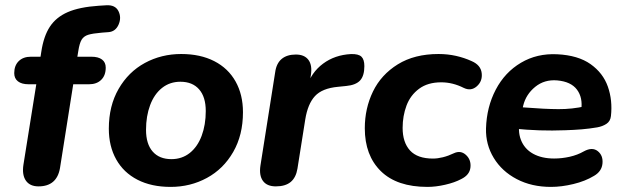

<svg xmlns="http://www.w3.org/2000/svg" viewBox="-20 -708 2402 738"><path d="M70 -74.4 119.5 -384.1H90Q63.2 -384.1 48.9 -395.4Q34.7 -406.6 34.7 -426.9Q34.7 -456.1 52 -473.1Q69.4 -490 98.7 -490H150.6L133.6 -476.2L138.7 -508.7Q147.7 -568.9 171.7 -605.4Q195.6 -641.8 240.4 -661.4Q285.2 -680.9 359.3 -685.9L388.4 -687.7Q422.9 -689.9 435.3 -665.3Q447.6 -640.6 435.9 -613.6Q424.1 -586.7 397.5 -584.5L371.3 -582.5Q335.7 -579.5 318.8 -574.2Q302 -568.9 293.7 -555.3Q285.5 -541.7 281 -512.1L275.6 -479.2L265.7 -490H331Q357.9 -490 372.1 -479.2Q386.4 -468.4 386.4 -448.1Q386.4 -418 369 -401.1Q351.7 -384.1 322.4 -384.1H261.5L210.6 -62Q198.4 8.4 128 8.4Q94.9 8.4 79.5 -13.7Q64.2 -35.7 70 -74.4Z M398.3 -213.5Q398.3 -301.1 435.9 -366.3Q473.4 -431.5 536.8 -466Q600.3 -500.4 676.5 -500.4Q750.1 -500.4 803.7 -472.9Q857.2 -445.4 885.5 -394.8Q913.9 -344.2 913.9 -276.6Q913.9 -188.9 876.3 -123.7Q838.8 -58.5 775.3 -24.1Q711.9 10.4 635.7 10.4Q562 10.4 508.5 -17.1Q455 -44.6 426.7 -95.2Q398.3 -145.8 398.3 -213.5ZM770.9 -281.2Q770.9 -335.5 745.3 -364.6Q719.8 -393.8 673.3 -393.8Q632.8 -393.8 602.8 -370Q572.9 -346.2 557.1 -304Q541.3 -261.8 541.3 -208.8Q541.3 -154.6 566.9 -125.4Q592.4 -96.3 638.9 -96.3Q679.4 -96.3 709.4 -120Q739.3 -143.8 755.1 -186Q770.9 -228.3 770.9 -281.2Z M981.1 -71.8 1037.7 -430.4Q1042.3 -464.3 1062.6 -481.4Q1083 -498.4 1117.1 -498.4Q1150.2 -498.4 1165.5 -477.9Q1180.9 -457.3 1174.9 -419L1167.1 -371H1157.5Q1176.1 -429.4 1221.6 -463.2Q1267.1 -497 1329.4 -500.2Q1357.9 -501 1369.2 -490.2Q1380.5 -479.4 1380.5 -453.9Q1380.5 -416.4 1364 -398.6Q1347.4 -380.9 1310.5 -377.5L1278.9 -374.3Q1218.4 -368.7 1190.6 -338.6Q1162.9 -308.6 1153.3 -248.7L1123.3 -59.6Q1117.7 -25.5 1097.3 -8.5Q1076.8 8.4 1040.3 8.4Q1006.2 8.4 990.8 -12.5Q975.3 -33.5 981.1 -71.8Z M1382.2 -215Q1382.2 -291.3 1413.6 -356.2Q1445 -421 1509 -460.7Q1573.1 -500.4 1665.7 -500.4Q1700.7 -500.4 1732.8 -493.2Q1765 -485.9 1792.4 -473.3Q1827.9 -458.1 1831.5 -427.1Q1835.1 -396 1812.8 -376.3Q1790.5 -356.6 1762.4 -370.2Q1720 -391.6 1675.8 -391.6Q1624.4 -391.6 1591 -366.9Q1557.5 -342.2 1542.5 -302.2Q1527.6 -262.2 1527.6 -216.5Q1527.6 -160.8 1556 -129.6Q1584.5 -98.5 1644.2 -98.5Q1662 -98.5 1682.5 -103.6Q1703.1 -108.7 1725.1 -119.2Q1750.8 -131 1771 -112.5Q1791.2 -94 1788.3 -64.9Q1785.5 -35.7 1752.8 -19.7Q1727.8 -6.3 1691.5 2Q1655.3 10.4 1622.9 10.4Q1505.5 10.4 1443.8 -50.2Q1382.2 -110.8 1382.2 -215Z M1848.1 -214.3Q1850.5 -296.7 1885.6 -363.5Q1920.7 -430.4 1982.6 -466.9Q2044.4 -503.4 2122 -499.4Q2202 -495.5 2250.1 -461.4Q2298.1 -427.3 2316.5 -374.9Q2334.9 -322.5 2328.3 -262Q2326.1 -241.8 2310.9 -231.9Q2295.7 -222 2275.3 -218.4Q2245.8 -213.4 2216 -210.9Q2186.2 -208.4 2152.9 -207.4Q2102.2 -205.4 2053.7 -207Q2005.3 -208.6 1951.3 -214L1964.6 -297Q1984.8 -295.2 1997.9 -294.8Q2073.7 -288.8 2126.3 -288.5Q2179 -288.2 2230.5 -299.8L2214.1 -285.6Q2220.7 -332.8 2197.7 -363.5Q2174.7 -394.3 2121.4 -399Q2072.7 -403 2037.2 -374.2Q2001.7 -345.3 1991.1 -302.2L1979.5 -252Q1968.7 -205.6 1982.2 -170.6Q1995.7 -135.6 2029 -117.1Q2062.2 -98.7 2110 -98.7Q2139.5 -98.7 2169.6 -105.4Q2199.7 -112.2 2224.1 -126.2Q2256.3 -143.8 2277.5 -127.2Q2298.6 -110.5 2295.8 -79.9Q2293.1 -49.3 2263.4 -32.1Q2229.4 -11.5 2184 -0.6Q2138.7 10.4 2097.7 10.4Q2023.6 10.4 1966.4 -19.5Q1909.2 -49.4 1877.9 -100.9Q1846.5 -152.4 1848.1 -214.3Z"/></svg>

Font: SN Pro Thin
Style: Italic
Weight: 200
Italic angle: -9°
Designer: Tobias Whetton
Foundry: Supernotes
Version: Version 1.003;Glyphs 3.3 (3324)